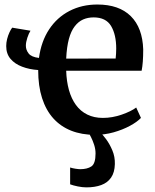

<svg xmlns="http://www.w3.org/2000/svg" viewBox="-20 -586 684 850"><path d="M401 11Q341.5 11 295 -7.5Q248.5 -26 216 -62Q183.5 -98 166.2 -151.8Q149 -205.5 149 -276Q110 -278.5 77.8 -290.8Q45.5 -303 26.5 -325.5Q7.5 -348 7.5 -382Q7.5 -397.5 11.5 -413.2Q15.5 -429 21.8 -442.5Q28 -456 34 -463.5L115 -450Q107.5 -438.5 101 -418.8Q94.5 -399 94.5 -383.5Q94.5 -365 106.8 -349.2Q119 -333.5 152.5 -329.5Q162.5 -403 197.5 -456Q232.5 -509 287.5 -537.5Q342.5 -566 411 -566Q507 -566 559 -514.5Q611 -463 614 -367Q614 -336 612.2 -313.2Q610.5 -290.5 607 -273H273Q274.5 -226 285.2 -187.5Q296 -149 316.2 -121.2Q336.5 -93.5 366.5 -78.8Q396.5 -64 435.5 -64Q477 -64 518.8 -78.5Q560.5 -93 583 -110L604 -64Q587 -46 555 -28.8Q523 -11.5 483 -0.2Q443 11 401 11ZM273 -326.5 492 -327Q493 -336.5 493.8 -348.8Q494.5 -361 494.5 -371Q494.5 -432.5 471.8 -470.8Q449 -509 394.5 -509Q369 -509 348 -499.8Q327 -490.5 310.8 -469.5Q294.5 -448.5 285 -413.5Q275.5 -378.5 273 -326.5ZM362.5 243.5Q344.5 243.5 324 239.2Q303.5 235 290.5 230V155.5Q301 159 314.5 161Q328 163 335 163Q366 163 384.5 150.8Q403 138.5 403 93.5Q403 74.5 396.8 55.2Q390.5 36 382.8 20.8Q375 5.5 369.5 -1.5L404 -6L422.5 -1.5Q433.5 8.5 449.2 29.5Q465 50.5 477.2 79.2Q489.5 108 488.5 140.5Q487.5 177.5 471.8 200.2Q456 223 428.2 233.2Q400.5 243.5 362.5 243.5Z"/></svg>

Font: Merriweather 28pt SemiBold
Style: Regular
Weight: 600
Version: Version 2.100